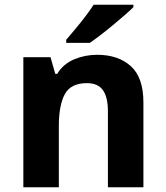

<svg xmlns="http://www.w3.org/2000/svg" viewBox="-20 -786 697 806"><path d="M388 -556Q476 -556 529 -508.5Q582 -461 582 -356V0H433V-319Q433 -378 412 -407.5Q391 -437 345 -437Q277 -437 252 -390.5Q227 -344 227 -257V0H78V-546H192L212 -476H220Q246 -518 291.5 -537Q337 -556 388 -556ZM540 -756Q526 -742 503 -722Q480 -702 453.5 -680Q427 -658 401.5 -638.5Q376 -619 357 -606H258V-619Q274 -638 295.5 -663.5Q317 -689 338 -716.5Q359 -744 373 -766H540Z"/></svg>

Font: Noto Sans Adlam Unjoined
Style: Regular
Weight: 400
Designer: Mark Jamra, Neil Patel
Foundry: JamraPatel LLC
Version: Version 3.001